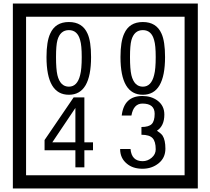

<svg xmlns="http://www.w3.org/2000/svg" viewBox="-20 -980 1195 1090"><path d="M1103 90H53V-960H1103ZM1028 15V-885H128V15ZM497 -656Q497 -442 371 -442Q244 -442 244 -656Q244 -744 265 -789Q294 -855 371 -855Q448 -855 477 -789Q497 -745 497 -656ZM444 -656Q444 -723 435 -752Q420 -809 371 -809Q322 -809 306 -752Q298 -723 298 -656Q298 -587 306 -553Q322 -488 371 -488Q419 -488 435 -554Q444 -587 444 -656ZM917 -656Q917 -442 791 -442Q664 -442 664 -656Q664 -744 685 -789Q714 -855 791 -855Q868 -855 897 -789Q917 -745 917 -656ZM864 -656Q864 -723 855 -752Q840 -809 791 -809Q742 -809 726 -752Q718 -723 718 -656Q718 -587 726 -553Q742 -488 791 -488Q839 -488 855 -554Q864 -587 864 -656ZM508 -127H459V-30H408V-127H233V-185L398 -427H459V-172H508ZM408 -172V-367L277 -172ZM919 -136Q919 -84 880.5 -53Q842 -22 789 -22Q734 -22 700 -51Q662 -82 662 -134H721Q727 -65 790 -65Q818 -65 841 -84.5Q864 -104 864 -132Q864 -177 846 -196Q828 -215 783 -215V-259Q825 -259 841.5 -276Q858 -293 858 -334Q858 -392 789 -392Q738 -392 726 -324H671Q684 -435 788 -435Q839 -435 874 -409Q913 -380 913 -330Q913 -265 871 -238Q895 -222 903 -210Q919 -185 919 -136Z"/></svg>

Font: Unicode BMP Fallback SIL
Style: Regular
Weight: 400
Foundry: NRSI, SIL International
Version: Version 5.1 Based on Unicode 5.1